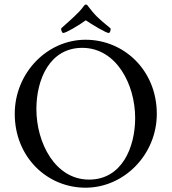

<svg xmlns="http://www.w3.org/2000/svg" viewBox="-20 -829 767 858"><path d="M347.7 -615.2C499 -615.2 584 -453.1 584 -301.8C584 -169.9 524.4 -26.4 377.9 -26.4C226.6 -26.4 142.6 -190.4 142.6 -341.8C142.6 -472.7 201.2 -615.2 347.7 -615.2ZM45.9 -320.3C45.9 -127 190.4 9.8 362.3 9.8C534.2 9.8 680.7 -137.7 680.7 -320.3C680.7 -514.6 534.2 -651.4 362.3 -651.4C190.4 -651.4 45.9 -502.9 45.9 -320.3ZM465.8 -681.6C471.7 -681.6 474.6 -693.4 474.6 -701.2C473.6 -704.1 443.4 -725.6 414.1 -753.9C399.4 -768.6 385.7 -785.2 374 -800.8C371.1 -805.7 368.2 -808.6 363.3 -808.6C359.4 -808.6 358.4 -806.6 353.5 -800.8C341.8 -784.2 327.1 -769.5 312.5 -755.9C286.1 -730.5 260.7 -710 252.9 -701.2C252.9 -697.3 255.9 -681.6 262.7 -681.6C274.4 -681.6 333 -715.8 363.3 -738.3C393.6 -717.8 454.1 -681.6 465.8 -681.6Z"/></svg>

Font: Crimson
Style: Roman
Weight: 400
Version: Version 0.2